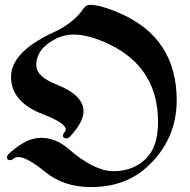

<svg xmlns="http://www.w3.org/2000/svg" viewBox="-20 -738 771 780"><path d="M8.3 -99.1Q8.3 -106 16.1 -113.3Q85.9 -178.2 146.2 -178.2Q206.5 -178.2 258.8 -132.8Q363.3 -42.5 440.4 -42.5Q519 -42.5 570.6 -91.1Q622.1 -139.6 622.1 -242.2Q622.1 -472.2 406.7 -565.9Q334 -597.7 278.3 -597.7Q243.7 -597.7 210.9 -582.5Q127.4 -542 127.4 -473.1Q127.4 -426.8 209 -395Q319.3 -351.6 319.3 -286.1Q319.3 -241.7 264.6 -183.6Q257.3 -175.8 249 -175.8Q235.8 -175.8 235.8 -187.5Q235.8 -193.8 241.5 -200Q247.1 -206.1 247.1 -211.9Q247.1 -238.3 154.3 -273.9Q24.9 -323.7 24.9 -425.5Q24.9 -527.3 198.2 -606.9Q277.3 -643.1 318.4 -702.1Q329.6 -718.3 344.7 -718.3Q388.2 -718.3 466.3 -684.6Q697.8 -584 697.8 -330.6Q697.8 -173.3 582 -64Q491.7 22 349.6 22Q239.3 22 164.3 -39.1Q89.4 -100.1 54.2 -100.1Q42.5 -100.1 35.4 -93.8Q28.3 -87.4 21.5 -87.4Q8.3 -87.4 8.3 -99.1Z"/></svg>

Font: UnifrakturMaguntia17
Style: Book
Weight: 400
Designer: j. 'mach' wust, Gerrit Ansmann, Georg Duffner, based on a font by Peter Wiegel, original typeface by Carl Albert Fahrenw
Version: Version 2017-03-19